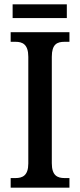

<svg xmlns="http://www.w3.org/2000/svg" viewBox="-20 -862 367 882"><path d="M38 -779H287V-842H38ZM29 0H299V-44H277C243 -44 218 -56 218 -112V-601C218 -659 242 -670 277 -670H299V-714H29V-670H51C83 -670 110 -659 110 -601V-111C110 -55 83 -44 51 -44H29Z"/></svg>

Font: Noto Serif Devanagari Condensed Medium
Style: Regular
Weight: 500
Width: 3
Designer: Universal Thirst, Indian Type Foundry and the Monotype Design Team
Foundry: Monotype Imaging Inc.
Version: Version 2.004